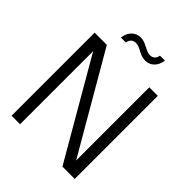

<svg xmlns="http://www.w3.org/2000/svg" viewBox="-249 -1043 1180 1180"><g transform="rotate(45 341.5 -453.0)"><path d="M609 -722H535V-86L166 -722H60V0H134V-635L502 0H609ZM444 -906C440 -879 422 -864 399 -864C381 -864 361 -873 341 -885V-884C318 -897 299 -902 282 -902C238 -902 202 -870 195 -815H238C242 -842 260 -857 283 -857C301 -857 321 -849 341 -837C365 -824 384 -820 401 -820C444 -820 480 -851 487 -906Z"/></g></svg>

Font: Perun Light
Style: Regular
Weight: 300
Foundry: Copyright (c) Stefan Peev, Context Ltd, 2016
Version: Version 1.089